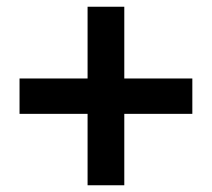

<svg xmlns="http://www.w3.org/2000/svg" viewBox="-20 -660 629 570"><path d="M240 -110V-322H38V-427H240V-640H349V-427H551V-322H349V-110Z"/></svg>

Font: Chiron Sans HK TT
Style: Bold
Weight: 700
Designer: Ryoko NISHIZUKA 西塚涼子 (kana, bopomofo & ideographs); Paul D. Hunt (Latin, Greek & Cyrillic); Sandoll Communications 산돌커뮤니
Foundry: Adobe
Version: Version 2.022;hotconv 1.0.109;makeotfexe 2.5.65596